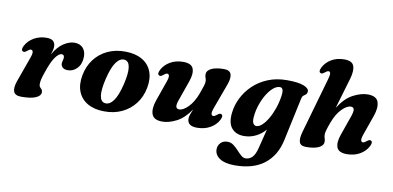

<svg xmlns="http://www.w3.org/2000/svg" viewBox="-85 -990 3103 1515"><g transform="rotate(10 1466.0 -233.0)"><path d="M55 -341Q36.5 -350.5 55 -386.5Q77 -428.5 121.8 -454Q166.5 -479.5 223.5 -479.5Q291.5 -479.5 291.5 -420.5Q291.5 -406.5 287.2 -390Q283 -373.5 276.5 -355Q314 -421 359.5 -450.2Q405 -479.5 445 -479.5Q490.5 -479.5 514.5 -451.8Q538.5 -424 537 -379Q535 -321.5 503.2 -289Q471.5 -256.5 430.5 -256.5Q400.5 -256.5 387.2 -269.8Q374 -283 374 -299.5Q374 -312.5 378 -324.5Q382 -336.5 382 -349Q382 -372.5 361.5 -372.5Q339 -372.5 311.5 -335Q284 -297.5 253.5 -207.5Q241 -172 236 -150.5Q231 -129 231 -111.5Q231 -95 238 -87Q245 -79 252 -71.5Q259 -64 259 -48Q259 -21.5 220.8 -4Q182.5 13.5 105 13.5Q53.5 13.5 42.5 -17.5Q31.5 -48.5 51.5 -104L122.5 -302Q135.5 -337.5 131.8 -351.8Q128 -366 116.5 -366Q105 -366 86.5 -350.5Q76 -341.5 69 -339.5Q62 -337.5 55 -341Z M853 -480Q932 -479.5 986 -449Q1040 -418.5 1062.8 -362.5Q1085.5 -306.5 1071.5 -230Q1057.5 -155 1015.2 -100Q973 -45 909.5 -15.2Q846 14.5 767.5 13.5Q689 13 635.5 -17.8Q582 -48.5 559.2 -104.5Q536.5 -160.5 550.5 -236.5Q564.5 -312 606.5 -367Q648.5 -422 711.8 -451.5Q775 -481 853 -480ZM762.5 -51.5Q799 -45.5 830.5 -87.2Q862 -129 885 -224.5Q927.5 -404 858.5 -415.5Q822.5 -421 791.2 -379.2Q760 -337.5 737 -242Q694.5 -63 762.5 -51.5Z M1684 -125Q1702.5 -115.5 1684 -79.5Q1662 -37.5 1616.8 -12Q1571.5 13.5 1512 13.5Q1434.5 13.5 1434.5 -45.5Q1434.5 -61.5 1441.5 -81Q1448.5 -100.5 1458.5 -123.5Q1406.5 -47.5 1346 -17Q1285.5 13.5 1234.5 13.5Q1165 13.5 1149.5 -30.8Q1134 -75 1159 -145.5L1214 -302Q1227 -338 1223.5 -352Q1220 -366 1208.5 -366Q1197 -366 1178.5 -350.5Q1168 -341.5 1161 -339.5Q1154 -337.5 1147 -341Q1128.5 -350.5 1147 -386.5Q1169 -428.5 1213.5 -454Q1258 -479.5 1316.5 -479.5Q1382.5 -479.5 1397.5 -440.8Q1412.5 -402 1389.5 -337L1334 -179Q1319.5 -140.5 1323.5 -122.5Q1327.5 -104.5 1349.5 -104.5Q1381 -104.5 1420.8 -144.8Q1460.5 -185 1487.5 -257Q1502 -296.5 1509.2 -319.8Q1516.5 -343 1516.5 -357.5Q1516.5 -373 1511.2 -385.2Q1506 -397.5 1506 -413.5Q1506 -443.5 1542.2 -461.5Q1578.5 -479.5 1643 -479.5Q1690 -479.5 1700.2 -448.5Q1710.5 -417.5 1689.5 -361.5L1617 -164Q1603.5 -128 1607.2 -114Q1611 -100 1622.5 -100Q1634 -100 1652.5 -115.5Q1663 -124.5 1670 -126.2Q1677 -128 1684 -125Z M2208.5 -10.5Q2181.5 116.5 2093.2 185.2Q2005 254 1857 254Q1777.5 254 1736 226.2Q1694.5 198.5 1694.5 153.5Q1694.5 123.5 1715 102Q1735.5 80.5 1770.5 80.5Q1797 80.5 1818.2 96.2Q1839.5 112 1858.2 132.8Q1877 153.5 1894.8 169.2Q1912.5 185 1932 185Q1961.5 185 1984.2 162.8Q2007 140.5 2020.5 85L2059 -68.5Q2026.5 -29.5 1982 -8Q1937.5 13.5 1888.5 13.5Q1824 13.5 1789.5 -27.2Q1755 -68 1764.5 -151Q1771 -212 1800 -270.5Q1829 -329 1878.2 -376.2Q1927.5 -423.5 1995.8 -451.5Q2064 -479.5 2148.5 -479.5Q2241 -479.5 2284.5 -461.5Q2328 -443.5 2324.5 -417Q2322.5 -401.5 2313.8 -394.8Q2305 -388 2295.8 -381Q2286.5 -374 2283 -358ZM1940 -156.5Q1935.5 -113.5 1945.5 -97.2Q1955.5 -81 1971.5 -81Q1993 -81 2017 -103Q2041 -125 2063 -162.8Q2085 -200.5 2101.8 -248.8Q2118.5 -297 2126 -349.5Q2136 -416 2102.5 -416Q2075.5 -416 2048.5 -392.8Q2021.5 -369.5 1998.5 -331.2Q1975.5 -293 1960 -247.2Q1944.5 -201.5 1940 -156.5Z M2882.5 -79.5Q2860.5 -37.5 2816 -12Q2771.5 13.5 2713 13.5Q2647 13.5 2632 -25.2Q2617 -64 2640 -129L2695.5 -287Q2709 -326 2705.5 -343.8Q2702 -361.5 2680 -361.5Q2648.5 -361.5 2608.8 -321.2Q2569 -281 2542.5 -209Q2529 -173.5 2521.8 -148.5Q2514.5 -123.5 2514.5 -108Q2514.5 -93 2519.2 -80.5Q2524 -68 2524 -51.5Q2524 -22 2487.8 -4.2Q2451.5 13.5 2386.5 13.5Q2341 13.5 2332 -15.8Q2323 -45 2338 -97.5L2465 -542Q2475.5 -578.5 2472.8 -592.2Q2470 -606 2459 -606Q2447 -606 2429 -590.5Q2418 -581.5 2411 -579.5Q2404 -577.5 2397.5 -581Q2379 -590.5 2397.5 -626.5Q2419.5 -668.5 2463 -694Q2506.5 -719.5 2564.5 -719.5Q2628.5 -719.5 2642 -681.2Q2655.5 -643 2636 -576.5L2563.5 -331Q2616 -414 2679.2 -446.8Q2742.5 -479.5 2795 -479.5Q2864.5 -479.5 2880 -435.2Q2895.5 -391 2870.5 -320L2815.5 -164Q2802.5 -128 2806.2 -114Q2810 -100 2821 -100Q2833 -100 2851 -115.5Q2862 -124.5 2869 -126.2Q2876 -128 2882.5 -125Q2901 -115.5 2882.5 -79.5Z"/></g></svg>

Font: Fraunces 9pt
Style: Bold Italic
Weight: 700
Italic angle: -16°
Version: Version 1.000;[b76b70a41]